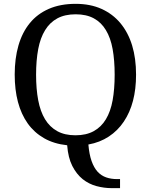

<svg xmlns="http://www.w3.org/2000/svg" viewBox="-20 -745 782 995"><path d="M685.1 -357.9Q685.1 -209 621.6 -114.7Q590.3 -67.9 543.9 -37.4Q497.6 -6.8 438 3.9Q442.4 55.2 454.6 89.6Q466.8 124 485.8 145Q504.9 165.5 530.3 174.3Q555.7 183.1 585.9 183.1H602.1V230H559.1Q519.5 230 480.2 219.5Q440.9 209 408.7 183.6Q376.5 157.7 354.7 115Q333 72.3 328.1 7.8Q259.3 0.5 208.3 -28.8Q157.2 -58.1 123.5 -105.5Q56.2 -200.7 56.2 -358.9Q56.2 -441.9 75.7 -509.5Q95.2 -577.1 134.3 -625Q173.3 -672.9 232.9 -699Q292.5 -725.1 372.1 -725.1Q447.8 -725.1 505.9 -699Q564 -672.9 604 -625Q685.1 -526.9 685.1 -357.9ZM167 -357.9Q167 -283.7 178 -225.6Q189 -167.5 213.4 -127Q237.8 -86.9 276.6 -65.4Q315.4 -43.9 371.1 -43.9Q426.8 -43.9 465.8 -65.4Q504.9 -86.9 528.8 -127Q553.2 -167.5 563.7 -225.6Q574.2 -283.7 574.2 -357.9Q574.2 -432.1 563.7 -490.5Q553.2 -548.8 528.8 -588.9Q504.9 -628.9 466.3 -649.9Q427.7 -670.9 372.1 -670.9Q316.4 -670.9 277.3 -649.9Q238.3 -628.9 213.9 -588.9Q189 -548.8 178 -490.5Q167 -432.1 167 -357.9Z"/></svg>

Font: Koh Santepheap
Style: Regular
Weight: 400
Designer: Danh Hong
Version: Version 2.002; ttfautohint (v1.8.3)